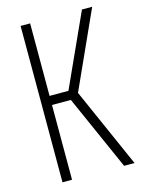

<svg xmlns="http://www.w3.org/2000/svg" viewBox="-107 -752 611 816"><g transform="rotate(-15 198.5 -344.0)"><path d="M65 0V-688H107V-369H190L335 -688H380L227 -350L382 0H336L190 -329H107V0Z"/></g></svg>

Font: Saira ExtraCondensed ExtraLight
Style: Regular
Weight: 250
Width: 2
Designer: Hector Gatti with collaboration of the Omnibus-Type team
Foundry: Omnibus-Type
Version: Version 1.101